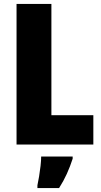

<svg xmlns="http://www.w3.org/2000/svg" viewBox="-20 -734 514 975"><path d="M64 0V-714H241V-149H454V0ZM349 72Q336 112 319.5 148.5Q303 185 280 221H170V207Q174 189 178.5 162Q183 135 186 108Q189 81 189 61H349Z"/></svg>

Font: Noto Sans Khmer UI Condensed Black
Style: Regular
Weight: 900
Width: 3
Designer: Danh Hong and the Monotype Design Team
Foundry: Monotype Imaging Inc.
Version: Version 2.002; ttfautohint (v1.8.4.7-5d5b)